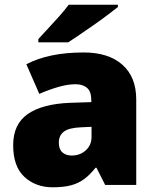

<svg xmlns="http://www.w3.org/2000/svg" viewBox="-20 -786 663 816"><path d="M336 -563Q441 -563 500 -511Q559 -459 559 -363V0H427L390 -73H386Q363 -44 338.5 -25.5Q314 -7 282 1.5Q250 10 204 10Q132 10 84 -34Q36 -78 36 -169Q36 -258 97.5 -301Q159 -344 276 -349L368 -352V-360Q368 -397 350 -412.5Q332 -428 301 -428Q268 -428 228 -416.5Q188 -405 147 -387L92 -513Q140 -538 200.5 -550.5Q261 -563 336 -563ZM325 -245Q273 -243 251.5 -226.5Q230 -210 230 -180Q230 -152 245 -138.5Q260 -125 285 -125Q320 -125 344.5 -147Q369 -169 369 -204V-247ZM481 -766V-756Q463 -742 436 -721.5Q409 -701 378 -679.5Q347 -658 318.5 -638.5Q290 -619 270 -606H143V-620Q160 -639 184 -664.5Q208 -690 232 -717Q256 -744 272 -766Z"/></svg>

Font: Noto Sans Cherokee Black
Style: Regular
Weight: 900
Designer: Monotype Design Team
Foundry: Monotype Imaging Inc.
Version: Version 2.001; ttfautohint (v1.8.4.7-5d5b)